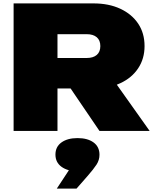

<svg xmlns="http://www.w3.org/2000/svg" viewBox="-20 -770 916 1129"><path d="M60 0V-750H530Q620 -750 687.5 -718.5Q755 -687 792.5 -631Q830 -575 830 -499Q830 -425 792.5 -368.5Q755 -312 688 -281Q677 -276 667 -272L860 0H565L395 -250H318V0ZM318 -429H490Q528 -429 549 -447Q570 -465 570 -499Q570 -533 549 -551Q528 -569 490 -569H318ZM314 339 385 231Q360 224 342 211Q306 185 306 139Q306 93 341.5 67.5Q377 42 436 42Q495 42 530 67.5Q565 93 565 140Q565 171 547.5 198Q530 225 494 266L430 339Z"/></svg>

Font: Bounded
Style: Regular
Weight: 900
Designer: Vlad Churkin
Version: Version 1.0